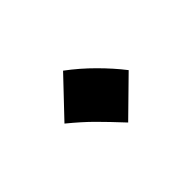

<svg xmlns="http://www.w3.org/2000/svg" viewBox="-43 -481 381 381"><g transform="rotate(-45 147.5 -290.0)"><path d="M155.8 -208Q129.9 -235.8 110.8 -254.9Q91.8 -273.9 64.9 -295.9L137.2 -372.1Q164.1 -352.1 188 -328.1Q211.9 -304.2 230 -280.8Z"/></g></svg>

Font: Kurinto Seri
Style: Regular
Weight: 400
Designer: Kurinto was developed by Clint Goss from a range of fonts that are compatible with the SIL Open Font License Version 1.1
Foundry: Clinton F. Goss
Version: Version 2.196; July 25, 2020